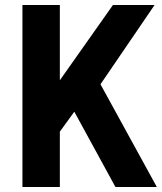

<svg xmlns="http://www.w3.org/2000/svg" viewBox="-20 -750 649 770"><path d="M600 -730 383 -412 609 0H443L278 -302L220 -222V0H70V-730H220V-428L433 -730Z"/></svg>

Font: Tiny ExtraBold
Style: Regular
Weight: 800
Designer: Philipp Nurullin, Konstantin Bulenkov
Foundry: JetBrains
Version: Version 2.251; ttfautohint (v1.8.4.7-5d5b)